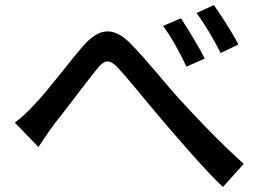

<svg xmlns="http://www.w3.org/2000/svg" viewBox="-20 -754 1040 764"><path d="M39 -266 133 -169C149 -193 172 -228 194 -258C242 -317 319 -422 363 -476C395 -517 415 -523 454 -479C501 -428 577 -332 640 -259C707 -182 793 -80 867 -10L950 -102C857 -185 764 -283 702 -351C640 -418 562 -518 498 -582C429 -651 372 -642 309 -569C248 -498 167 -389 117 -338C89 -308 67 -287 39 -266ZM700 -681 629 -651C664 -603 695 -546 722 -489L795 -521C771 -568 726 -642 700 -681ZM831 -734 762 -702C797 -655 829 -600 858 -543L929 -577C905 -623 858 -696 831 -734Z"/></svg>

Font: Noto Sans CJK TC Medium
Style: Regular
Weight: 500
Designer: Ryoko NISHIZUKA 西塚涼子 (kana, bopomofo & ideographs); Paul D. Hunt (Latin, Greek & Cyrillic); Sandoll Communications 산돌커뮤니
Foundry: Adobe
Version: Version 2.004;hotconv 1.0.118;makeotfexe 2.5.65603